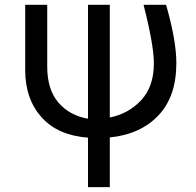

<svg xmlns="http://www.w3.org/2000/svg" viewBox="-20 -558 818 800"><path d="M85 -265.6V-538.1H176.8V-280.3Q176.8 -184.6 223.6 -130.4Q270.5 -76.2 346.7 -63.5V-538.1H437.5V-68.4Q515.6 -84 568.4 -140.6Q621.1 -197.3 621.1 -293.9Q621.1 -370.1 578.1 -538.1H671.9Q714.8 -389.6 714.8 -294.9Q714.8 -155.3 639.6 -76.7Q564.5 2 437.5 14.6V221.7H346.7V15.6Q219.7 5.9 152.3 -70.3Q85 -146.5 85 -265.6Z"/></svg>

Font: Gothic A1 Medium
Style: Regular
Weight: 500
Designer: HanYang I&C Co.,Ltd.
Foundry: HanYang I&C Co.,Ltd.
Version: Version 2.50